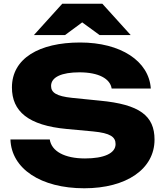

<svg xmlns="http://www.w3.org/2000/svg" viewBox="-20 -994 883 1030"><path d="M36 -246C41 -89 199 16 432 16C658 16 809 -87 809 -245C809 -373 729 -434 516 -454L367 -469C281 -478 254 -498 254 -533C254 -581 312 -606 406 -606C509 -606 571 -572 579 -519H789C779 -667 627 -766 410 -766C189 -766 44 -680 44 -525C44 -397 131 -321 339 -302L479 -289C573 -280 600 -259 600 -221C600 -171 537 -144 436 -144C326 -144 256 -183 247 -246ZM162 -806H329L421 -874L514 -806H681L529 -974H314Z"/></svg>

Font: Bounded
Style: Bold
Weight: 700
Designer: Vlad Churkin
Version: Version 3.0